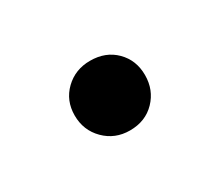

<svg xmlns="http://www.w3.org/2000/svg" viewBox="-39 -469 283 246"><g transform="rotate(-30 102.0 -346.5)"><path d="M102 -295Q80 -295 65 -310Q50 -325 50 -347Q50 -369 65 -383.5Q80 -398 102 -398Q125 -398 139.5 -383.5Q154 -369 154 -347Q154 -325 139.5 -310Q125 -295 102 -295Z"/></g></svg>

Font: DM Sans 10pt Light
Style: Regular
Weight: 300
Version: Version 4.004;gftools[0.9.30]